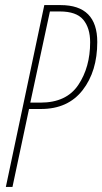

<svg xmlns="http://www.w3.org/2000/svg" viewBox="-20 -734 402 754"><path d="M3 0H29L94 -306H141Q247 -306 304.5 -380Q362 -454 362 -569Q362 -714 218 -714H154ZM99 -331 176 -689H215Q280 -689 307 -656.5Q334 -624 334 -568Q334 -470 287.5 -400.5Q241 -331 139 -331Z"/></svg>

Font: Noto Sans Display Condensed Thin
Style: Italic
Weight: 250
Width: 3
Italic angle: -12°
Designer: Monotype Design Team
Foundry: Monotype Imaging Inc.
Version: Version 1.900